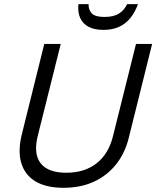

<svg xmlns="http://www.w3.org/2000/svg" viewBox="-20 -884 744 914"><path d="M282.5 10Q200 10 149.2 -20.4Q98.3 -50.8 81.2 -108.3Q64.2 -165.8 84.2 -245.8L190.8 -675H269.2L160 -238.3Q138.3 -152.5 173.3 -107.1Q208.3 -61.7 295.8 -61.7Q382.5 -61.7 440 -106.7Q497.5 -151.7 518.3 -237.5L627.5 -675H704.2L593.3 -229.2Q575 -154.2 531.7 -100.4Q488.3 -46.7 425.4 -18.3Q362.5 10 282.5 10ZM472.5 -741.7Q430.8 -741.7 402.9 -755.8Q375 -770 362.1 -797.5Q349.2 -825 353.3 -864.2H401.7Q400.8 -836.7 417.1 -820Q433.3 -803.3 477.5 -803.3Q521.7 -803.3 547.1 -820Q572.5 -836.7 585 -864.2H636.7Q622.5 -825 600 -797.5Q577.5 -770 545.8 -755.8Q514.2 -741.7 472.5 -741.7Z"/></svg>

Font: Funnel Sans Light
Style: Italic
Weight: 300
Italic angle: -14.036°
Designer: NORD ID, Kristian Moeller
Foundry: Dicotype
Version: Version 1.000